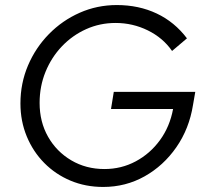

<svg xmlns="http://www.w3.org/2000/svg" viewBox="-20 -730 814 761"><path d="M389 11Q319 11 259.5 -14Q200 -39 155.5 -84Q111 -129 86 -189.5Q61 -250 61 -320Q61 -400 91 -470.5Q121 -541 174 -595Q227 -649 296 -679.5Q365 -710 443 -710Q530 -710 601 -676.5Q672 -643 721 -578L662 -528Q626 -580 566 -609.5Q506 -639 438 -639Q376 -639 321.5 -614.5Q267 -590 225.5 -546.5Q184 -503 160.5 -445.5Q137 -388 137 -322Q137 -247 170.5 -188Q204 -129 262.5 -94.5Q321 -60 394 -60Q461 -60 518 -90.5Q575 -121 614 -174.5Q653 -228 666 -298H420L431 -366H754L745 -314Q730 -220 679 -146.5Q628 -73 553 -31Q478 11 389 11Z"/></svg>

Font: Red Hat Display
Style: Italic
Weight: 300
Italic angle: -12°
Designer: Pentagram, MCKL
Foundry: Pentagram, MCKL
Version: Version 1.023